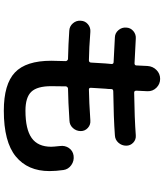

<svg xmlns="http://www.w3.org/2000/svg" viewBox="56 -894 887 1040"><g transform="rotate(90 500.0 -373.5)"><path d="M146.5 -304.7Q122.1 -305.7 106 -324.2Q89.8 -342.8 91.8 -367.2Q92.8 -390.6 110.8 -405.8Q128.9 -420.9 152.3 -418.9Q239.3 -412.1 305.7 -411.1Q317.4 -411.1 318.4 -421.9Q319.3 -434.6 320.8 -461.4Q322.3 -488.3 323.2 -501L326.2 -534.2Q326.2 -544.9 315.4 -544.9Q228.5 -548.8 181.6 -551.8Q158.2 -552.7 142.6 -571.3Q127 -589.8 128.9 -613.3Q129.9 -636.7 147.9 -651.9Q166 -667 189.5 -665Q235.4 -662.1 322.3 -658.2Q334 -658.2 334 -668.9L336.9 -728.5Q338.9 -757.8 358.9 -777.3Q378.9 -796.9 406.7 -796.9Q434.6 -796.9 454.6 -776.9Q474.6 -756.8 473.6 -728.5Q472.7 -707 470.7 -668Q470.7 -656.2 481.4 -656.2Q621.1 -658.2 711.9 -665Q735.4 -667 752 -651.4Q768.6 -635.7 768.6 -613.3Q768.6 -588.9 752.4 -570.8Q736.3 -552.7 711.9 -551.8Q618.2 -544.9 474.6 -543Q461.9 -543 461.9 -532.2Q461.9 -527.3 461.4 -516.6Q460.9 -505.9 460 -501Q459 -488.3 457.5 -461.4Q456.1 -434.6 455.1 -421.9Q455.1 -411.1 463.9 -411.1Q531.2 -412.1 631.8 -418.9Q655.3 -420.9 672.4 -405.3Q689.5 -389.6 689.5 -367.2Q689.5 -342.8 673.3 -324.7Q657.2 -306.6 632.8 -305.7Q529.3 -298.8 459 -297.9Q455.1 -297.9 451.2 -293.9Q447.3 -290 447.3 -286.1Q446.3 -258.8 446.3 -207Q446.3 -130.9 476.6 -99.1Q506.8 -67.4 579.1 -67.4Q679.7 -67.4 727.1 -101.1Q774.4 -134.8 774.4 -207Q774.4 -217.8 770.5 -253.9Q766.6 -281.2 781.2 -302.7Q795.9 -324.2 822.3 -328.1Q850.6 -332 873.5 -315.9Q896.5 -299.8 900.4 -273.4Q906.2 -232.4 906.2 -197.3Q906.2 -80.1 827.1 -15.1Q748 49.8 579.1 49.8Q435.5 49.8 372.1 -10.3Q308.6 -70.3 308.6 -207Q308.6 -232.4 310.5 -286.1Q310.5 -290 306.6 -293.9Q302.7 -297.9 298.8 -297.9Q216.8 -299.8 146.5 -304.7Z"/></g></svg>

Font: Rounded-X Mgen+ 2m bold
Style: Bold
Weight: 700
Designer: [Source Han Sans]
Ryoko NISHIZUKA  (kana & ideographs); Paul D. Hunt (Latin, Greek & Cyrillic); Wenlong ZHANG  (bopomofo
Version: Version 1.059.20150602